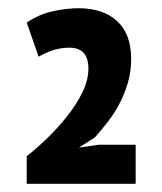

<svg xmlns="http://www.w3.org/2000/svg" viewBox="-20 -827 393 467"><path d="M299 -684Q299 -654 291.5 -627.5Q284 -601 272 -577.5Q260 -554 244 -533Q228 -512 211 -493L172 -468L220 -475H310V-380H45V-447Q68 -465 94.5 -490.5Q121 -516 143.5 -544.5Q166 -573 180.5 -602.5Q195 -632 195 -660Q195 -711 149 -711Q127 -711 108 -704.5Q89 -698 74 -689L45 -772Q74 -792 108 -799.5Q142 -807 171 -807Q231 -807 265 -775.5Q299 -744 299 -684Z"/></svg>

Font: PT Sans Narrow
Style: Bold
Weight: 700
Width: 3
Designer: A.Korolkova, O.Umpeleva, V.Yefimov
Foundry: ParaType Ltd
Version: Version 2.003W OFL